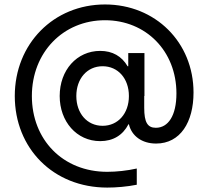

<svg xmlns="http://www.w3.org/2000/svg" viewBox="-20 -723 929 856"><path d="M458 113.3C498 113.3 545.9 109.4 589.8 100.6V28.3C545.9 38.1 499 43 458 43C259.8 43 122.1 -100.6 122.1 -294.9C122.1 -489.3 261.7 -632.8 448.2 -632.8C629.9 -632.8 766.6 -496.1 766.6 -306.6C766.6 -207 729.5 -153.3 674.8 -153.3C637.7 -153.3 623 -177.7 623 -242.2V-294.9H624V-486.3H551.8V-427.7H548.8C522.9 -472.2 481.4 -496.1 426.8 -496.1C322.3 -496.1 246.1 -410.2 246.1 -294.9C246.1 -181.6 321.3 -93.8 426.8 -93.8C484.4 -93.8 527.3 -120.1 552.7 -168.9H554.7C566.9 -116.7 612.8 -83 675.8 -83C784.2 -83 842.8 -178.7 842.8 -310.5C842.8 -534.2 672.9 -703.1 448.2 -703.1C218.8 -703.1 45.9 -527.3 45.9 -294.9C45.9 -62.5 216.8 113.3 458 113.3ZM437.5 -162.1C368.2 -162.1 320.3 -217.8 320.3 -294.9C320.3 -372.1 368.2 -427.7 437.5 -427.7C505.9 -427.7 554.7 -373 554.7 -294.9C554.7 -216.8 505.9 -162.1 437.5 -162.1Z"/></svg>

Font: Wanted Sans
Style: Regular
Weight: 400
Designer: Original Design by Kil Hyung-jin and Kang Hanbin, Wanted Lab, Inc; Hangeul from Source Han Sans by Jang Soo-young and Ka
Foundry: Wanted Lab, Inc.
Version: Version 1.001;Glyphs 3.2 (3227)